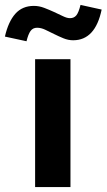

<svg xmlns="http://www.w3.org/2000/svg" viewBox="-88 -762 434 782"><path d="M0 0ZM199 -521V0H55V-521ZM20 -594Q-2 -599 -24 -603.5Q-46 -608 -68 -613Q-54 -674 -25.5 -706Q3 -738 50 -738Q71 -738 92 -730Q113 -722 132.5 -713Q152 -704 168.5 -696Q185 -688 197 -688Q213 -688 222.5 -699Q232 -710 240 -742Q262 -737 283 -732.5Q304 -728 326 -723Q300 -598 210 -598Q190 -598 170.5 -606Q151 -614 132 -623.5Q113 -633 96 -641Q79 -649 63 -649Q46 -649 36.5 -636Q27 -623 20 -594Z"/></svg>

Font: Rosa Sans
Style: Bold
Weight: 700
Designer: Pentagram / MCKL
Foundry: Pentagram / MCKL
Version: Version 1.005;September 16, 2019;FontCreator 11.5.0.2425 64-